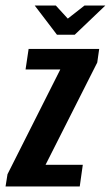

<svg xmlns="http://www.w3.org/2000/svg" viewBox="-43 -671 399 691"><path d="M-23 0 -16 -44 174 -421H49L60 -495H314L307 -446L121 -78H255L244 0ZM162 -546 82 -651H158L201 -604L261 -651H336L226 -546Z"/></svg>

Font: Alumni Sans
Style: Bold Italic
Weight: 700
Italic angle: -8°
Designer: Robert E. Leuschke
Foundry: Robert E. Leuschke
Version: Version 1.016